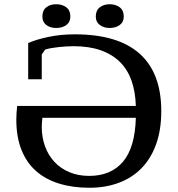

<svg xmlns="http://www.w3.org/2000/svg" viewBox="-20 -874 838 906"><path d="M402 12Q322 12 258 -8Q194 -28 149.5 -67.5Q105 -107 81 -167.5Q57 -228 57 -309Q57 -323 58 -340.5Q59 -358 61 -374H621Q619 -441 600.5 -493.5Q582 -546 545.5 -582Q509 -618 454.5 -637Q400 -656 327 -656Q313 -656 295 -655Q277 -654 258 -652Q239 -650 222 -647Q205 -644 193 -640L177 -617V-500H113V-671Q152 -688 209.5 -700Q267 -712 333 -712Q536 -712 638.5 -621Q741 -530 741 -350Q741 -261 716.5 -193Q692 -125 647 -79.5Q602 -34 539.5 -11Q477 12 402 12ZM401 -44Q503 -44 560 -110.5Q617 -177 621 -318H180Q179 -307 178 -296Q177 -285 177 -275Q177 -226 192.5 -183.5Q208 -141 237 -110Q266 -79 307.5 -61.5Q349 -44 401 -44ZM180 -796Q180 -825 198.5 -839.5Q217 -854 245 -854Q274 -854 293 -839.5Q312 -825 312 -796Q312 -770 293 -756Q274 -742 245 -742Q217 -742 198.5 -756Q180 -770 180 -796ZM432 -796Q432 -825 451 -839.5Q470 -854 497 -854Q526 -854 545 -839.5Q564 -825 564 -796Q564 -770 545 -756Q526 -742 497 -742Q470 -742 451 -756Q432 -770 432 -796Z"/></svg>

Font: PT Serif Caption
Style: Regular
Weight: 400
Designer: A.Korolkova, O.Umpeleva, V.Yefimov
Foundry: ParaType Ltd
Version: Version 1.000W OFL